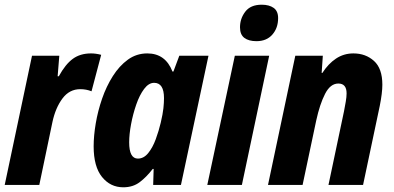

<svg xmlns="http://www.w3.org/2000/svg" viewBox="-22 -786 1674 816"><path d="M-2 0 114 -549H230L223 -462H228Q256 -513 287.5 -536Q319 -559 365 -559Q375 -559 386 -557.5Q397 -556 408 -553L367 -398Q345 -407 319 -407Q273 -407 243.5 -367.5Q214 -328 201 -268L145 0Z M502 10Q447 10 411.5 -34Q376 -78 376 -164Q376 -209 385 -262Q394 -315 412 -367Q430 -419 457.5 -462.5Q485 -506 521.5 -532.5Q558 -559 604 -559Q681 -559 711 -482H715L740 -549H864L747 0H629L631 -68H627Q601 -34 572 -12Q543 10 502 10ZM564 -112Q589 -112 608 -135.5Q627 -159 640 -194.5Q653 -230 661 -264Q670 -302 672.5 -326Q675 -350 675 -369Q675 -434 633 -434Q610 -434 590.5 -408Q571 -382 557 -341.5Q543 -301 535 -258Q527 -215 527 -181Q527 -112 564 -112Z M1068 -611Q1035 -611 1016.5 -625Q998 -639 998 -670Q998 -707 1020.5 -736.5Q1043 -766 1090 -766Q1122 -766 1141 -752.5Q1160 -739 1160 -709Q1160 -667 1135.5 -639Q1111 -611 1068 -611ZM859 0 976 -549H1122L1006 0Z M1117 0 1233 -549H1350L1345 -476H1348Q1373 -515 1406 -537Q1439 -559 1480 -559Q1532 -559 1567.5 -527Q1603 -495 1603 -426Q1603 -391 1592 -336L1521 0H1374L1440 -313Q1444 -334 1447.5 -354Q1451 -374 1451 -389Q1451 -431 1416 -431Q1382 -431 1359.5 -387Q1337 -343 1322 -274L1264 0Z"/></svg>

Font: Noto Sans Condensed ExtraBold
Style: Italic
Weight: 800
Width: 3
Italic angle: -12°
Designer: Monotype Design Team
Foundry: Monotype Imaging Inc.
Version: Version 2.013; ttfautohint (v1.8.4.7-5d5b)